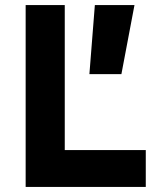

<svg xmlns="http://www.w3.org/2000/svg" viewBox="-20 -736 640 756"><path d="M332 -444 353.5 -716H509.5L458 -444ZM81 0V-716H235V-145H554V0Z"/></svg>

Font: Google Sans Code
Style: Regular
Weight: 400
Monospace: yes
Designer: Google Sans Code Authors
Foundry: Google LLC
Version: Version 6.000